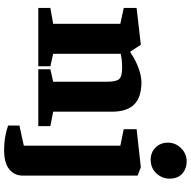

<svg xmlns="http://www.w3.org/2000/svg" viewBox="-17 -762 948 955"><g transform="rotate(90 457.5 -284.0)"><path d="M19 0V-60L98 -74V-408L19 -425V-489L202 -510L236 -458H240Q278 -484 318 -498.5Q358 -513 389 -513Q463 -513 499 -477Q535 -441 535 -367V-74L607 -60V0H324V-60L386 -74V-341Q386 -387 373 -402Q360 -417 316 -417Q303 -417 288 -416Q273 -415 247 -410V-74L309 -60V0ZM726 170Q688 170 654.5 163.5Q621 157 604 150V94L704 72V-408L622 -425V-489L811 -510L853 -494V78Q853 118 822 144Q791 170 726 170ZM773 -559Q738 -559 713.5 -583Q689 -607 689 -645Q689 -682 716.5 -710Q744 -738 782 -738Q818 -738 843 -716Q868 -694 868 -653Q868 -616 842 -587.5Q816 -559 773 -559Z"/></g></svg>

Font: Faustina Light ExtraBold
Style: Regular
Weight: 800
Version: Version 1.200